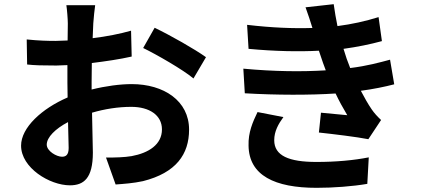

<svg xmlns="http://www.w3.org/2000/svg" viewBox="-20 -837 2040 920"><path d="M721 -704 666 -607C728 -577 859 -502 907 -461L967 -563C914 -601 798 -667 721 -704ZM306 -252 309 -128C309 -94 295 -86 277 -86C251 -86 204 -113 204 -144C204 -179 245 -220 306 -252ZM108 -648 110 -528C144 -524 183 -523 250 -523L303 -525V-441L304 -370C181 -317 81 -226 81 -139C81 -33 218 51 315 51C381 51 425 18 425 -106L421 -297C482 -315 547 -325 609 -325C696 -325 756 -285 756 -217C756 -144 692 -104 611 -89C576 -83 533 -82 488 -82L534 47C574 44 619 41 665 31C824 -9 886 -98 886 -216C886 -354 765 -434 611 -434C556 -434 487 -425 419 -408V-445L420 -535C485 -543 554 -553 611 -566L608 -690C556 -675 490 -662 424 -654L427 -725C429 -751 433 -794 436 -812H298C301 -794 305 -745 305 -724L304 -643L246 -641C210 -641 166 -642 108 -648Z M1338 -276 1214 -300C1191 -252 1169 -203 1171 -139C1173 4 1297 63 1497 63C1579 63 1670 56 1740 44L1747 -83C1676 -69 1591 -61 1496 -61C1364 -61 1294 -91 1294 -165C1294 -208 1314 -243 1338 -276ZM1146 -508 1153 -390C1305 -381 1466 -381 1588 -389C1604 -355 1623 -320 1644 -285C1614 -288 1560 -293 1518 -297L1508 -202C1581 -194 1689 -181 1745 -170L1806 -262C1788 -279 1774 -294 1761 -313C1743 -339 1726 -370 1709 -402C1769 -410 1823 -421 1869 -433L1849 -551C1800 -538 1740 -521 1658 -511L1641 -556L1626 -603C1692 -612 1755 -625 1810 -640L1794 -755C1730 -735 1666 -721 1597 -712C1590 -746 1584 -781 1579 -817L1444 -802C1457 -767 1467 -735 1477 -703C1385 -700 1283 -704 1164 -718L1171 -603C1297 -591 1414 -589 1508 -594L1528 -535L1541 -500C1430 -493 1295 -494 1146 -508Z"/></svg>

Font: Noto Sans CJK SC
Style: Bold
Weight: 700
Designer: Ryoko NISHIZUKA 西塚涼子 (kana, bopomofo & ideographs); Paul D. Hunt (Latin, Greek & Cyrillic); Sandoll Communications 산돌커뮤니
Foundry: Adobe
Version: Version 2.004;hotconv 1.0.118;makeotfexe 2.5.65603